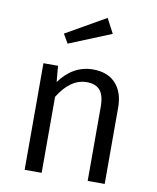

<svg xmlns="http://www.w3.org/2000/svg" viewBox="-88 -865 761 933"><g transform="rotate(10 292.5 -398.5)"><path d="M342 -538Q414 -538 453.5 -495Q493 -452 493 -377V0H409V-365Q409 -423 387 -447.5Q365 -472 322 -472Q242 -472 182 -375V0H98V-526H170L177 -447Q243 -538 342 -538ZM197 -640 171 -685 367 -797 405 -725Z"/></g></svg>

Font: FiraSans
Style: Regular
Weight: 350
Designer: Carrois Corporate & Edenspiekermann AG
Foundry: Carrois Corporate GbR & Edenspiekermann AG
Version: Version 3.106;PS 003.106;hotconv 1.0.70;makeotf.lib2.5.58329